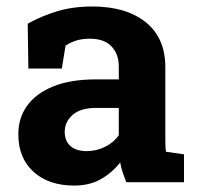

<svg xmlns="http://www.w3.org/2000/svg" viewBox="-20 -558 603 588"><path d="M207.5 10.3Q128.9 10.3 82.5 -32Q36.1 -74.2 36.1 -147Q36.1 -196.8 63.2 -234.4Q90.3 -272 143.3 -293.5Q196.3 -314.9 273.9 -314.9H343.8V-354Q343.8 -392.1 321.5 -415.8Q299.3 -439.5 254.9 -439.5Q231.9 -439.5 213.6 -433.8Q195.3 -428.2 180.7 -418L169.4 -348.1H66.9L64.9 -485.4Q106.4 -508.8 154.8 -523.4Q203.1 -538.1 262.7 -538.1Q366.2 -538.1 426.3 -490Q486.3 -441.9 486.3 -352.5V-134.8Q486.3 -124 486.6 -113.5Q486.8 -103 488.3 -93.3L543.5 -85.4V0H366.7Q361.3 -13.7 356 -29.3Q350.6 -44.9 348.1 -60.5Q322.8 -28.3 288.3 -9Q253.9 10.3 207.5 10.3ZM245.6 -95.2Q275.4 -95.2 302.2 -108.6Q329.1 -122.1 343.8 -144V-227.5H273.4Q226.6 -227.5 202.4 -206.1Q178.2 -184.6 178.2 -154.3Q178.2 -126 196 -110.6Q213.9 -95.2 245.6 -95.2Z"/></svg>

Font: Robotiche
Style: Bold
Weight: 700
Designer: Google
Version: Version 2.001